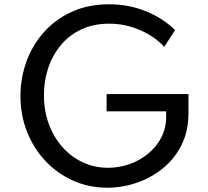

<svg xmlns="http://www.w3.org/2000/svg" viewBox="-20 -860 969 896"><path d="M481 16Q550.5 16 617.8 -7Q685 -30 739.8 -74.2Q794.5 -118.5 827 -183.2Q859.5 -248 859.5 -332V-421H477.5V-340.5H755.5V-316.5Q755.5 -262.5 732.8 -218.5Q710 -174.5 671.2 -142.8Q632.5 -111 584 -94Q535.5 -77 484.5 -77Q421.5 -77 367 -102.2Q312.5 -127.5 271.5 -173.5Q230.5 -219.5 207.8 -281.2Q185 -343 185 -416Q185 -483.5 205.2 -543.5Q225.5 -603.5 264.5 -650Q303.5 -696.5 360 -723Q416.5 -749.5 489 -749.5Q564 -749.5 632.2 -720.2Q700.5 -691 746.5 -641.5L797 -719.5Q741 -775 660.8 -807.5Q580.5 -840 489 -840Q392 -840 315.2 -805Q238.5 -770 185 -710Q131.5 -650 103.5 -573Q75.5 -496 75.5 -412Q75.5 -322 106.5 -244.2Q137.5 -166.5 192.8 -108Q248 -49.5 321.8 -16.8Q395.5 16 481 16Z"/></svg>

Font: Spartan Medium
Style: Regular
Weight: 500
Designer: Matt Bailey, Mirko Velimirovic
Foundry: Matt Bailey
Version: Version 1.003; ttfautohint (v1.8.3)